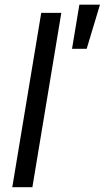

<svg xmlns="http://www.w3.org/2000/svg" viewBox="-20 -781 437 801"><path d="M235.8 -727.3H152L31.2 0H115.1ZM280.5 -577.4H341.6L397 -761.4H311.1Z"/></svg>

Font: Magic Ui Pro
Style: Italic
Weight: 400
Italic angle: -9.39999°
Designer: Stefan Endress, Andreas Faust
Version: Version 1.000;FEAKit 1.0